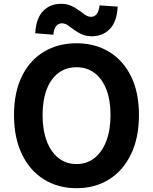

<svg xmlns="http://www.w3.org/2000/svg" viewBox="-20 -983 810 1017"><path d="M385.1 13.8Q287.4 13.8 212.7 -32.8Q138 -79.4 96.1 -166.4Q54.2 -253.3 54.2 -373.6Q54.2 -494 96.1 -579.1Q138 -664.2 212.7 -709Q287.4 -753.8 385.1 -753.8Q483.6 -753.8 557.9 -708.6Q632.2 -663.4 674.1 -578.7Q716 -494 716 -373.6Q716 -253.3 674.1 -166.4Q632.2 -79.4 557.9 -32.8Q483.6 13.8 385.1 13.8ZM385.1 -114Q440.2 -114 480.6 -146Q520.9 -178 543.2 -236.3Q565.4 -294.5 565.4 -373.6Q565.4 -452.6 543.2 -509.5Q520.9 -566.4 480.6 -596.6Q440.2 -626.8 385.1 -626.8Q330.1 -626.8 289.7 -596.6Q249.2 -566.4 227.4 -509.5Q205.5 -452.6 205.5 -373.6Q205.5 -294.5 227.4 -236.3Q249.2 -178 289.7 -146Q330.1 -114 385.1 -114ZM467.2 -790.9Q436.7 -790.9 413.5 -801.3Q390.2 -811.6 372.3 -825.2Q354.4 -838.8 339.1 -849.2Q323.9 -859.6 307.9 -859.6Q290.7 -859.6 278.1 -845.8Q265.6 -832.1 262.6 -799.1L166.7 -806.8Q171.1 -886.6 208.5 -924.7Q245.9 -962.8 302.4 -962.8Q333.6 -962.8 356.8 -952.4Q380 -942 397.9 -928.3Q415.8 -914.6 431.3 -904.2Q446.9 -893.9 462.3 -893.9Q479.7 -893.9 491.5 -907.7Q503.3 -921.6 507.6 -954.6L603.4 -947.9Q599.1 -867.1 561.3 -829Q523.4 -790.9 467.2 -790.9Z"/></svg>

Font: Noto Sans TC
Style: Regular
Weight: 100
Designer: Ryoko NISHIZUKA 西塚涼子 (kana, bopomofo & ideographs); Paul D. Hunt (Latin, Greek & Cyrillic); Sandoll Communications 산돌커뮤니
Foundry: Adobe
Version: Version 2.004;hotconv 1.0.118;makeotfexe 2.5.65603